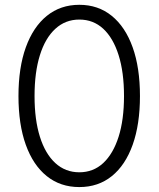

<svg xmlns="http://www.w3.org/2000/svg" viewBox="-20 -757 650 787"><path d="M305.2 9.8Q227.5 9.8 171.6 -35.2Q115.7 -80.1 85.7 -163.6Q55.7 -247.1 55.7 -363.3Q55.7 -479.5 85.9 -563.2Q116.2 -647 172.1 -692.1Q228 -737.3 305.2 -737.3Q382.3 -737.3 438 -692.1Q493.7 -647 523.7 -563.2Q553.7 -479.5 553.7 -363.3Q553.7 -247.6 523.9 -163.8Q494.1 -80.1 438.5 -35.2Q382.8 9.8 305.2 9.8ZM305.2 -50.8Q362.3 -50.8 403.1 -88.6Q443.8 -126.5 466.1 -196.3Q488.3 -266.1 488.3 -363.3Q488.3 -460.9 466.1 -531.2Q443.8 -601.6 403.1 -639.2Q362.3 -676.8 305.2 -676.8Q248 -676.8 206.8 -638.9Q165.5 -601.1 143.6 -531Q121.6 -460.9 121.6 -363.3Q121.6 -266.1 143.6 -196.3Q165.5 -126.5 206.8 -88.6Q248 -50.8 305.2 -50.8Z"/></svg>

Font: Inter 20pt Light
Style: Regular
Weight: 300
Version: Version 4.001;git-66647c0bb